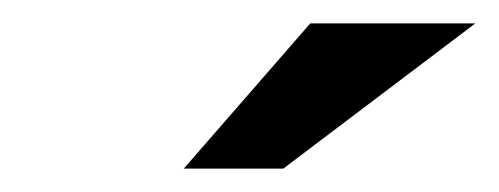

<svg xmlns="http://www.w3.org/2000/svg" viewBox="-20 -700 426 164"><path d="M137 -556H222L386 -680H245Z"/></svg>

Font: LT Wave Medium
Style: Italic
Weight: 500
Designer: Daniel Lyons
Version: Version 2.5 (Glyphs App)